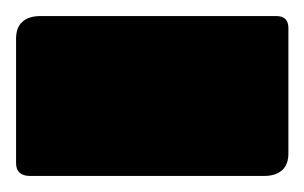

<svg xmlns="http://www.w3.org/2000/svg" viewBox="-40 -211 379 239"><path d="M-3 8Q-11 8 -15.5 4Q-20 0 -20 -8V-163Q-20 -177 -12 -184Q-4 -191 10 -191H304Q319 -191 319 -176V-20Q319 -6 311 1Q303 8 289 8Z"/></svg>

Font: Rubik ExtraBold
Style: Regular
Weight: 800
Designer: Hubert and Fischer
Foundry: Hubert and Fischer
Version: Version 2.300;gftools[0.9.30]